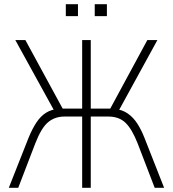

<svg xmlns="http://www.w3.org/2000/svg" viewBox="-20 -896 825 916"><path d="M22 0 116 -238Q134 -282 154 -312Q174 -342 199.5 -358Q225 -374 257 -376L243 -360L53 -705H101L287 -363L270 -378H372V-705H413V-378H515L498 -363L683 -705H731L542 -360L528 -376Q563 -373 589.5 -354.5Q616 -336 635 -306.5Q654 -277 669 -239L763 0H718L637 -211Q610 -280 579 -310Q548 -340 497 -340H413V0H372V-340H288Q242 -340 209.5 -313Q177 -286 148 -211L67 0ZM432 -819V-876H490V-819ZM294 -819V-876H352V-819Z"/></svg>

Font: Nunito Sans 10pt Condensed ExtraLight
Style: Regular
Weight: 250
Width: 3
Designer: Vernon Adams
Foundry: Vernon Adams
Version: Version 3.101;gftools[0.9.27]